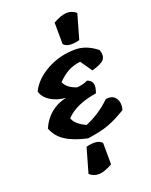

<svg xmlns="http://www.w3.org/2000/svg" viewBox="-212 -1092 1131 1434"><g transform="rotate(-20 353.5 -375.0)"><path d="M300 9Q394 -15 426 25L427 195Q365 230 322 232.5Q279 235 244 205ZM521 -758Q427 -734 394 -773L393 -944Q455 -979 498.5 -981.5Q542 -984 577 -954ZM468 -703Q556 -703 639 -636Q656 -585 633.5 -558.5Q611 -532 536 -512L472 -604Q414 -597 372 -573.5Q330 -550 289 -508Q312 -455 387 -432Q442 -437 471 -454Q538 -434 502 -342Q338 -317 258 -233Q273 -182 356 -144Q465 -188 556 -276Q610 -286 635.5 -250Q661 -214 646 -157Q568 -109 503.5 -85Q439 -61 333 -46Q226 -69 163 -109.5Q100 -150 75 -218Q137 -356 281 -387Q210 -392 159 -425Q108 -458 98 -505Q142 -592 244.5 -647.5Q347 -703 468 -703Z"/></g></svg>

Font: Tillana
Style: Bold
Weight: 700
Designer: Lipi Raval (Devanagari, Latin), Jonny Pinhorn (Latin)
Foundry: Indian Type Foundry
Version: Version 2.002;PS 1.0;hotconv 1.0.79;makeotf.lib2.5.61930; tt